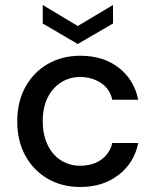

<svg xmlns="http://www.w3.org/2000/svg" viewBox="-20 -736 622 768"><path d="M301 12Q228 12 171 -21Q114 -54 81.5 -113Q49 -172 49 -250Q49 -329 81.5 -388Q114 -447 171 -480Q228 -513 301 -513Q393 -513 454.5 -465.5Q516 -418 533 -337H429Q420 -380 384 -404Q348 -428 300 -428Q260 -428 226 -407.5Q192 -387 171.5 -347.5Q151 -308 151 -251Q151 -208 163 -174.5Q175 -141 195.5 -118.5Q216 -96 243 -84.5Q270 -73 300 -73Q333 -73 359.5 -83.5Q386 -94 404.5 -115Q423 -136 429 -164H533Q517 -85 454.5 -36.5Q392 12 301 12ZM291 -560 151 -642V-716L291 -632L432 -716V-642Z"/></svg>

Font: DM Sans 17pt Medium
Style: Regular
Weight: 500
Version: Version 4.004;gftools[0.9.30]